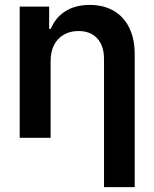

<svg xmlns="http://www.w3.org/2000/svg" viewBox="-20 -557 624 776"><path d="M184.6 0H59.6V-530.3H178.7V-440.4H185.5Q204.1 -486.3 244.4 -511.7Q284.7 -537.1 342.8 -537.1Q397.9 -537.1 439 -513.7Q480 -490.2 502.2 -445.3Q524.4 -400.4 524.4 -337.9V199.2H400.4V-318.4Q400.4 -372.1 373 -401.9Q345.7 -431.6 296.9 -431.6Q264.2 -431.6 238.5 -417.2Q212.9 -402.8 198.7 -375.5Q184.6 -348.1 184.6 -310.5Z"/></svg>

Font: Pretendard Std SemiBold
Style: Regular
Weight: 600
Designer: Base glyphs from Inter by Rasmus Andersson; Hangeul glyphs from Noto Sans CJK(Source Han Sans) by Jang Soo-young and Kan
Foundry: Kil Hyung-jin
Version: Version 1.309